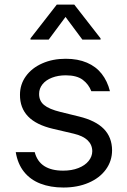

<svg xmlns="http://www.w3.org/2000/svg" viewBox="-20 -810 558 841"><path d="M257.8 11.4Q201 11.4 157 -5.7Q112.9 -22.7 85.2 -57.4Q57.5 -92 49 -143.5H132.1Q142.8 -102.6 174 -82.6Q205.3 -62.5 256.4 -62.5Q294.4 -62.5 323.3 -73.9Q352.3 -85.2 368.1 -104.8Q383.9 -124.3 384.2 -147.7Q383.9 -176.1 363.8 -195.5Q343.8 -214.8 303.3 -224.4L212.4 -245.7Q138.1 -263.1 102.6 -300.4Q67.1 -337.7 67.5 -394.9Q67.5 -440.3 93.4 -476.2Q119.3 -512.1 165 -532.3Q210.6 -552.6 267.8 -552.6Q321 -552.6 360.8 -535.5Q400.6 -518.5 425.6 -486.5Q450.6 -454.5 461.6 -410.5H380Q368.3 -441.1 342.2 -460.6Q316.1 -480.1 267.8 -480.1Q234.7 -480.1 207.9 -469.8Q181.1 -459.5 166.2 -440.9Q151.3 -422.2 151.3 -399.1Q150.9 -368.3 173.1 -350Q195.3 -331.7 245 -319.6L326 -299.7Q398.8 -282 434.7 -245.4Q470.5 -208.8 470.9 -152Q470.9 -105.1 443.9 -67.8Q416.9 -30.5 368.4 -9.6Q320 11.4 257.8 11.4ZM340.9 -636.4 267 -735.8 193.2 -636.4H113.6V-642L228.7 -789.8H305.4L420.5 -642V-636.4Z"/></svg>

Font: Riot Sans
Style: Regular
Weight: 400
Designer: Rasmus Andersson
Foundry: rsms
Version: Version 3.005